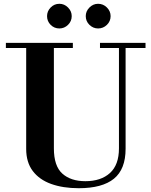

<svg xmlns="http://www.w3.org/2000/svg" viewBox="-20 -980 796 1012"><path d="M395 12Q312 12 249.5 -10.5Q187 -33 152.5 -79Q118 -125 118 -195V-727H11V-754H364V-727H264V-198Q264 -105 308.5 -65Q353 -25 430 -25Q512 -25 559.5 -68Q607 -111 607 -198V-727H507V-754H747V-727H642V-196Q642 -88 580.5 -38Q519 12 395 12ZM497 -830Q471 -830 451.5 -849Q432 -868 432 -895Q432 -921 451.5 -940.5Q471 -960 497 -960Q524 -960 543.5 -940.5Q563 -921 563 -895Q563 -868 543.5 -849Q524 -830 497 -830ZM293 -830Q266 -830 247 -849Q228 -868 228 -895Q228 -921 247 -940.5Q266 -960 293 -960Q319 -960 338.5 -940.5Q358 -921 358 -895Q358 -868 338.5 -849Q319 -830 293 -830Z"/></svg>

Font: Libre Bodoni Medium
Style: Regular
Weight: 500
Designer: Pablo Impallari, Rodrigo Fuenzalida
Foundry: Impallari Type
Version: Version 2.005;gftools[0.9.23]